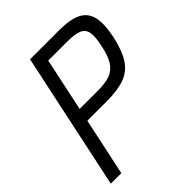

<svg xmlns="http://www.w3.org/2000/svg" viewBox="-221 -929 1059 1059"><g transform="rotate(-45 308.5 -400.0)"><path d="M24 0 194 -800H421Q507 -800 553.5 -776.5Q600 -753 612 -701Q624 -649 606 -562Q587 -475 555.5 -426Q524 -377 470 -357Q416 -337 329 -337H178L106 0ZM194 -413H338Q396 -413 432 -426.5Q468 -440 490 -475Q512 -510 525 -575Q538 -633 532.5 -665.5Q527 -698 498 -711Q469 -724 412 -724H260Z"/></g></svg>

Font: Victor Mono Thin Medium
Style: Italic
Weight: 500
Italic angle: -12°
Monospace: yes
Version: Version 1.561;gftools[0.9.30]